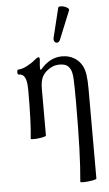

<svg xmlns="http://www.w3.org/2000/svg" viewBox="-63 -738 595 1052"><g transform="rotate(-5 234.5 -212.5)"><path d="M350.1 -172.9Q350.1 -259.8 348.1 -294.9Q346.2 -330.1 338.4 -346.7Q329.1 -366.2 314.9 -373.5Q300.8 -380.9 278.3 -380.9Q256.8 -380.9 241.2 -374.5Q225.6 -368.2 210.9 -356.9Q189.9 -340.8 179.9 -318.4Q169.9 -295.9 169.9 -253.9V0Q169.9 4.4 148.7 8.5Q127.4 12.7 106.2 13.4Q85 14.2 85.4 9.8Q95.2 -76.7 95.2 -254.4Q95.2 -288.6 90.3 -308.6Q85.4 -328.6 75.7 -337.4Q65.9 -346.2 50.3 -346.2Q45.9 -346.2 44.4 -353Q43 -359.9 44.7 -366.7Q46.4 -373.5 50.3 -373.5Q70.8 -373.5 98.6 -387.9Q126.5 -402.3 145.5 -418.9Q152.8 -425.3 158.2 -428.2Q163.6 -431.2 167 -431.2Q169.9 -431.2 171.4 -427.7Q172.9 -424.3 172.9 -417.5Q169.4 -391.1 169.4 -364.3L175.8 -362.3Q202.1 -394 231.7 -409.4Q261.2 -424.8 295.4 -424.8Q332.5 -424.8 361.6 -407.7Q390.6 -390.6 406.2 -359.9Q416.5 -340.3 420.7 -309.8Q424.8 -279.3 424.8 -231.9V258.8Q424.8 263.2 402.3 267.3Q379.9 271.5 357.4 272.2Q335 272.9 335.4 268.6Q350.1 121.6 350.1 -172.9ZM258.3 -529.3 297.9 -691.4Q299.8 -699.7 315.7 -698.2Q331.5 -696.8 345.5 -688.7Q359.4 -680.7 356 -672.9L293 -518.1Q287.6 -504.4 277.8 -502.2Q268.1 -500 261.7 -508.3Q255.4 -516.6 258.3 -529.3Z"/></g></svg>

Font: Junicode Two Beta VF
Style: Regular
Weight: 400
Designer: Peter S. Baker
Foundry: Briery Creek Software
Version: Version 1.031 beta; ttfautohint (v1.8.1.43-b0c9)